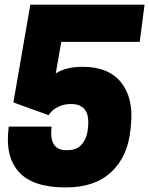

<svg xmlns="http://www.w3.org/2000/svg" viewBox="-20 -800 648 834"><path d="M18.1 -250H204.1Q191.9 -147.9 266.1 -147.9H275.9Q296.9 -147.9 314.5 -156.5Q332 -165 345.5 -187Q358.9 -209 361.8 -242.2L362.8 -252.9Q370.6 -348.1 289.1 -348.1H284.2Q258.3 -348.1 232.4 -335.7Q206.5 -323.2 190.9 -299.8L38.1 -355L111.8 -779.8H607.9L586.9 -618.2H246.1L222.2 -481Q265.6 -509.8 339.8 -509.8Q451.7 -509.8 506.1 -441.9Q560.5 -374 548.8 -257.8L546.9 -237.8Q535.2 -120.1 463.6 -53Q392.1 14.2 265.1 14.2Q124 14.2 63 -52Q2 -118.2 17.1 -242.2Z"/></svg>

Font: Cooper Hewitt
Style: Heavy Italic
Weight: 714
Designer: Village Type and Design LLC
Foundry: Cooper Hewitt Smithsonian Design Museum
Version: 1.000